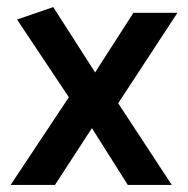

<svg xmlns="http://www.w3.org/2000/svg" viewBox="-20 -521 530 541"><path d="M135 0 239 -160 340 0H464L313 -230L480 -485H356L248 -317L130 -501L28 -466L174 -247L10 0Z"/></svg>

Font: Catamaran Thin SemiBold
Style: Regular
Weight: 600
Version: Version 2.000